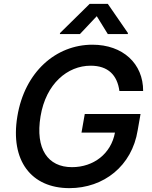

<svg xmlns="http://www.w3.org/2000/svg" viewBox="-20 -970 792 1000"><path d="M601.9 -496.1H725.5C726.2 -638.5 620 -737.2 461.3 -737.2C272 -737.2 108.3 -596.2 70.3 -363.3C32.3 -133.2 142.8 9.9 341.6 9.9C520.2 9.9 667.3 -105.5 697.1 -291.5L712 -376.4H421.5L404.5 -279.5H578.8C558.6 -169.4 467.7 -99.4 354.8 -99.4C229.8 -99.4 163 -193.5 191.1 -364C219.1 -534.1 331.7 -627.8 452.1 -627.8C544 -627.8 590.9 -577.8 601.9 -496.1ZM291.9 -792.6H396.3L484 -885.7L541.5 -792.6H645.6L646.3 -797.9L541.5 -949.9H447.1L292.6 -797.9Z"/></svg>

Font: Magic Ui Pro Semi Bold
Style: Italic
Weight: 600
Italic angle: -9.39999°
Designer: Stefan Endress, Andreas Faust
Version: Version 1.000;FEAKit 1.0